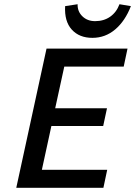

<svg xmlns="http://www.w3.org/2000/svg" viewBox="-20 -888 639 908"><path d="M288 -859 347 -868Q346 -834 369.5 -811Q393 -788 430 -788Q471 -788 501 -809Q531 -830 545 -868L599 -859Q572 -789 525 -749Q478 -709 417 -709Q355 -709 319.5 -748Q284 -787 288 -859ZM200 -658H583L565 -573H284L241 -376H486L468 -292H223L178 -85H487L469 0H57Z"/></svg>

Font: Ysabeau Infant Semibold
Style: Italic
Weight: 600
Italic angle: -12°
Designer: Christian Thalmann (Catharsis Fonts)
Version: Version 0.003